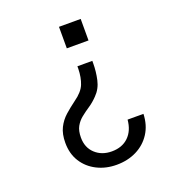

<svg xmlns="http://www.w3.org/2000/svg" viewBox="-135 -660 870 956"><g transform="rotate(-20 300.0 -182.0)"><path d="M400 -554V-440H285V-554ZM383 -338V-325Q383 -282 373.5 -239Q364 -196 334 -166Q312 -143 288.5 -127.5Q265 -112 244.5 -95.5Q224 -79 211.5 -56.5Q199 -34 199 2Q199 55 233.5 87Q268 119 321 119Q376 119 409.5 86.5Q443 54 448 -3H532Q530 56 502 99.5Q474 143 427 166.5Q380 190 321 190Q264 190 217.5 166.5Q171 143 144 100.5Q117 58 117 0Q117 -47 133 -79Q149 -111 175.5 -134.5Q202 -158 232 -180Q276 -211 289.5 -245Q303 -279 304 -325V-338Z"/></g></svg>

Font: Tiny Light
Style: Regular
Weight: 300
Monospace: yes
Designer: Philipp Nurullin, Konstantin Bulenkov
Foundry: JetBrains
Version: Version 2.251; ttfautohint (v1.8.4.7-5d5b)